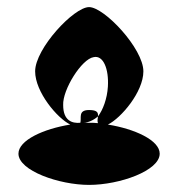

<svg xmlns="http://www.w3.org/2000/svg" viewBox="-20 -715 527 541"><path d="M32 -282C32 -234 147 -194 231 -194C317 -194 430 -234 430 -282C430 -320 359 -352 284 -364C321 -382 384 -456 384 -514C384 -578 274 -695 231 -695C188 -695 79 -578 79 -514C79 -456 141 -382 178 -364C103 -352 32 -320 32 -282ZM158 -419C156 -462 210 -549 244 -554C271 -560 287 -521 284 -471C282 -437 270 -405 256 -387C255 -381 254 -373 256 -368C248 -369 240 -369 232 -369C223 -369 214 -369 206 -368V-369C183 -367 158 -375 158 -419ZM206 -368C226 -368 242 -375 256 -387C257 -397 255 -405 231 -405C198 -405 211 -381 206 -368Z"/></svg>

Font: Ampere
Style: SCUltCnd
Weight: 400
Version: Version 1